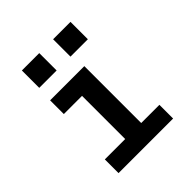

<svg xmlns="http://www.w3.org/2000/svg" viewBox="-200 -867 1000 1000"><g transform="rotate(-45 300.0 -367.0)"><path d="M99 0V-101H249V-419H115V-520H367V-101H501V0ZM479 -606H351V-734H479ZM121 -606V-734H249V-606Z"/></g></svg>

Font: Iosevka SS04 Extended
Style: Bold
Weight: 700
Width: 7
Monospace: yes
Designer: Belleve Invis
Foundry: Belleve Invis
Version: Version 19.0.0; ttfautohint (v1.8.4)